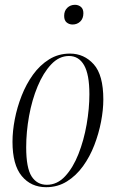

<svg xmlns="http://www.w3.org/2000/svg" viewBox="-20 -769 482 799"><path d="M172 10Q109 10 70.5 -36.5Q32 -83 32 -179Q32 -223 41.5 -272.5Q51 -322 70 -370.5Q89 -419 117.5 -458.5Q146 -498 184.5 -522Q223 -546 271 -546Q330 -546 370 -501.5Q410 -457 410 -355Q410 -312 400.5 -262.5Q391 -213 372.5 -165Q354 -117 325.5 -77.5Q297 -38 258.5 -14Q220 10 172 10ZM175 0Q218 0 251 -35.5Q284 -71 306.5 -128Q329 -185 340.5 -251Q352 -317 352 -377Q352 -459 330 -497.5Q308 -536 267 -536Q226 -536 193 -501Q160 -466 136.5 -409.5Q113 -353 101 -286.5Q89 -220 89 -156Q89 -70 111.5 -35Q134 0 175 0ZM282 -667Q268 -667 257.5 -675.5Q247 -684 247 -703Q247 -724 260 -736.5Q273 -749 292 -749Q306 -749 316.5 -740.5Q327 -732 327 -714Q327 -692 314 -679.5Q301 -667 282 -667Z"/></svg>

Font: Noto Serif Display ExtraCondensed Light
Style: Italic
Weight: 300
Width: 2
Italic angle: -12°
Designer: Monotype Design Team
Foundry: Monotype Imaging Inc.
Version: Version 2.009